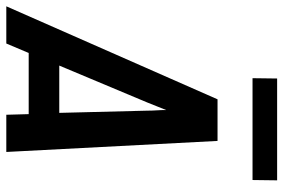

<svg xmlns="http://www.w3.org/2000/svg" viewBox="-184 -734 899 609"><g transform="rotate(90 265.5 -429.5)"><path d="M-19 0 276 -670H408L443 0H325L323 -71H129L99 0ZM169 -168H319L312 -447Q312 -462 311 -477Q310 -492 310 -507Q304 -492 298 -477Q292 -462 286 -447ZM532 -781H209L210 -859H533Z"/></g></svg>

Font: Lode
Style: Bold Italic
Weight: 700
Italic angle: -11°
Monospace: yes
Designer: Belleve Invis
Foundry: Belleve Invis
Version: Version 29.2.0; ttfautohint (v1.8.3)